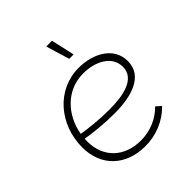

<svg xmlns="http://www.w3.org/2000/svg" viewBox="-198 -853 991 991"><g transform="rotate(-45 298.0 -357.0)"><path d="M295 6C375 6 448 -24 503 -80L476 -104C431 -58 369 -31 300 -31C180 -31 100 -106 100 -224L101 -243C153 -234 224 -226 304 -226C421 -226 542 -257 542 -369C542 -470 444 -524 337 -524C178 -524 60 -387 60 -220C60 -83 154 6 295 6ZM336 -591H368L339 -720H297ZM104 -275C124 -392 211 -487 333 -487C421 -487 503 -446 503 -366C503 -279 399 -259 299 -259C222 -259 153 -267 104 -275Z"/></g></svg>

Font: Fixel Display ExtraLight
Style: Italic
Weight: 200
Italic angle: -10°
Designer: AlfaBravo + MacPaw
Foundry: Kyrylo Tkachov, Marchela Mozhyna, Serhii Makarenko, Maria Weinstein, Zakhar Kryvoshyya
Version: Version 1.210;Glyphs 3.2 (3217)